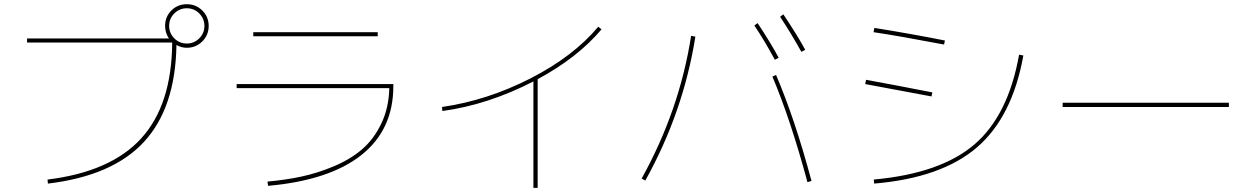

<svg xmlns="http://www.w3.org/2000/svg" viewBox="-20 -865 6040 925"><path d="M775.4 -740.2Q775.4 -784.2 805.7 -814.5Q835.9 -844.7 879.9 -844.7Q923.8 -844.7 954.6 -814.5Q985.4 -784.2 985.4 -740.2Q985.4 -696.3 954.6 -665.5Q923.8 -634.8 879.9 -634.8Q853.5 -634.8 830.1 -648.4Q825.2 -345.7 673.8 -181.6Q522.5 -17.6 210.9 19.5L209 0Q513.7 -37.1 660.6 -198.7Q807.6 -360.4 809.6 -660.2H110.4V-679.7H793.9Q775.4 -707 775.4 -740.2ZM939.9 -680.2Q964.8 -705.1 964.8 -740.2Q964.8 -775.4 939.9 -800.3Q915 -825.2 879.9 -825.2Q844.7 -825.2 819.8 -800.3Q794.9 -775.4 794.9 -740.2Q794.9 -705.1 819.8 -680.2Q844.7 -655.3 879.9 -655.3Q915 -655.3 939.9 -680.2Z M1200.2 -690.4V-710H1799.8V-690.4ZM1855.5 -440.4H1120.1V-460H1875V-450.2Q1875 -240.2 1721.2 -118.2Q1567.4 3.9 1271.5 30.3L1268.6 9.8Q1355.5 2 1431.6 -14.2Q1507.8 -30.3 1587.4 -63.5Q1667 -96.7 1723.6 -145Q1780.3 -193.4 1816.9 -269.5Q1853.5 -345.7 1855.5 -440.4Z M2109.4 -349.6Q2327.1 -380.9 2534.7 -486.8Q2742.2 -592.8 2862.3 -736.3L2877.9 -723.6Q2763.7 -587.9 2570.3 -483.4V40H2549.8V-472.7Q2332 -360.4 2111.3 -330.1Z M3614.3 -742.2 3629.9 -753.9Q3694.3 -656.2 3731.4 -586.9L3712.9 -577.1Q3664.1 -668 3614.3 -742.2ZM3738.3 -784.2 3753.9 -795.9Q3821.3 -695.3 3859.4 -625L3840.8 -615.2Q3789.1 -708 3738.3 -784.2ZM3701.2 -496.1 3718.8 -503.9Q3809.6 -292 3889.6 6.8L3870.1 12.7Q3789.1 -288.1 3701.2 -496.1ZM3071.3 -4.9Q3253.9 -334 3309.6 -692.4L3330.1 -688.5Q3272.5 -325.2 3088.9 4.9Z M4189.5 0Q4511.7 -29.3 4674.8 -169.4Q4837.9 -309.6 4889.6 -601.6L4910.2 -597.7Q4857.4 -301.8 4686.5 -154.8Q4515.6 -7.8 4191.4 19.5ZM4148.4 -460 4152.3 -480.5Q4287.1 -456.1 4471.7 -419.9L4467.8 -400.4Q4283.2 -435.5 4148.4 -460ZM4188.5 -710 4192.4 -730.5Q4364.3 -703.1 4532.2 -669.9L4528.3 -650.4Q4318.4 -690.4 4188.5 -710Z M5099.6 -349.6V-370.1H5900.4V-349.6Z"/></svg>

Font: Mgen+ 1mn thin
Style: Regular
Weight: 100
Designer: [Source Han Sans]
Ryoko NISHIZUKA  (kana & ideographs); Paul D. Hunt (Latin, Greek & Cyrillic); Wenlong ZHANG  (bopomofo
Version: Version 1.059.20150602